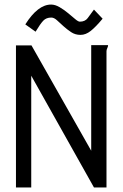

<svg xmlns="http://www.w3.org/2000/svg" viewBox="-20 -822 540 842"><path d="M50 0V-623H118L380 -161V-624H454Q454 -618 450.5 -611Q447 -604 447 -597V0H392L117 -490V0ZM136 -683 91 -715Q146 -802 204 -802Q222 -802 241.5 -790.5Q261 -779 278.5 -764.5Q296 -750 309.5 -738.5Q323 -727 330 -727Q353 -727 364.5 -742.5Q376 -758 392 -780L430 -740Q400 -704 378 -686.5Q356 -669 333 -669Q310 -669 292 -681Q274 -693 258.5 -707Q243 -721 230 -733Q217 -745 205 -745Q183 -745 170 -731.5Q157 -718 136 -683Z"/></svg>

Font: Inconsolata
Style: Regular
Weight: 400
Designer: Raph Levien, Kirill Tkachev
Foundry: Cyreal
Version: Version 1.013